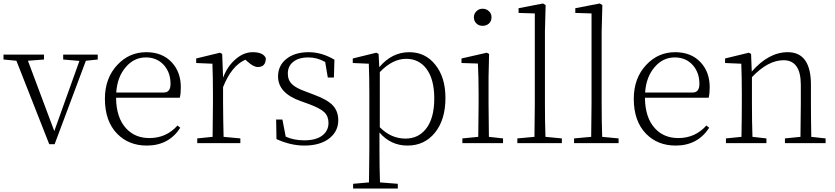

<svg xmlns="http://www.w3.org/2000/svg" viewBox="-28 -820 4785 1100"><path d="M532 -479 464 -472 285 6H254L66 -472L-8 -479V-507H224V-479L132 -472L283 -69L427 -471L334 -479V-507H532Z M911 -290Q949 -290 949 -340Q949 -403 912 -446Q872 -491 808 -491Q740 -491 693 -436Q644 -380 638 -290ZM637 -260Q638 -145 695 -84Q746 -29 828 -29Q925 -29 989 -101L1005 -88Q939 14 813 14Q710 14 644 -53Q573 -125 573 -254Q573 -373 645 -449Q713 -521 810 -521Q901 -521 955 -464Q1008 -408 1008 -320Q1008 -283 1002 -260Z M1250 -375Q1275 -441 1322 -481Q1368 -521 1420 -521Q1480 -521 1495 -487Q1495 -436 1449 -436Q1424 -436 1389 -468L1378 -478Q1299 -444 1250 -321V-226Q1250 -183 1251 -132Q1252 -75 1253 -36L1349 -27V0H1102V-27L1190 -36Q1192 -146 1192 -226V-281Q1192 -380 1189 -455L1096 -459V-485L1232 -518L1245 -511Z M1772 -277Q1846 -250 1879 -216Q1910 -182 1910 -131Q1910 -69 1861 -29Q1808 14 1715 14Q1638 14 1556 -23L1554 -135H1590L1609 -37Q1656 -16 1715 -16Q1783 -16 1819 -44Q1854 -71 1854 -116Q1854 -154 1830 -177Q1806 -200 1744 -223L1694 -241Q1565 -287 1565 -382Q1565 -443 1611 -481Q1659 -521 1741 -521Q1815 -521 1888 -478L1885 -376H1850L1835 -465Q1789 -491 1739 -491Q1681 -491 1650 -464Q1621 -440 1621 -398Q1621 -360 1646 -337Q1668 -315 1725 -295Z M2148 -91Q2212 -26 2295 -26Q2367 -26 2411 -80Q2460 -140 2460 -256Q2460 -366 2415 -426Q2372 -483 2299 -483Q2221 -483 2148 -407ZM2145 -435Q2217 -521 2317 -521Q2409 -521 2466 -449Q2524 -377 2524 -259Q2524 -134 2464 -60Q2404 14 2307 14Q2210 14 2146 -61V32Q2146 136 2149 225L2251 233V260H1995V233L2086 225Q2088 107 2088 33V-278Q2088 -380 2085 -455L1993 -459V-485L2128 -518L2141 -511Z M2702 -685Q2687 -699 2687 -721Q2687 -742 2702 -756Q2716 -770 2737 -770Q2758 -770 2773 -756Q2788 -742 2788 -721Q2788 -699 2773 -685Q2758 -672 2737 -672Q2716 -672 2702 -685ZM2854 -27V0H2621V-27L2712 -36Q2714 -146 2714 -226V-281Q2714 -379 2710 -456L2616 -459V-485L2761 -518L2774 -511L2771 -377V-226Q2771 -146 2773 -36Z M3191 -27V0H2936V-27L3034 -36Q3036 -152 3036 -226V-743L2943 -746V-773L3083 -800L3098 -791L3094 -639V-226Q3094 -123 3097 -36Z M3516 -27V0H3261V-27L3359 -36Q3361 -152 3361 -226V-743L3268 -746V-773L3408 -800L3423 -791L3419 -639V-226Q3419 -123 3422 -36Z M3941 -290Q3979 -290 3979 -340Q3979 -403 3942 -446Q3902 -491 3838 -491Q3770 -491 3723 -436Q3674 -380 3668 -290ZM3667 -260Q3668 -145 3725 -84Q3776 -29 3858 -29Q3955 -29 4019 -101L4035 -88Q3969 14 3843 14Q3740 14 3674 -53Q3603 -125 3603 -254Q3603 -373 3675 -449Q3743 -521 3840 -521Q3931 -521 3985 -464Q4038 -408 4038 -320Q4038 -283 4032 -260Z M4702 -27V0H4469V-27L4558 -36Q4560 -146 4560 -226V-334Q4560 -475 4461 -475Q4372 -475 4280 -378V-226Q4280 -119 4283 -36L4363 -27V0H4131V-27L4220 -36Q4222 -146 4222 -226V-281Q4222 -380 4219 -455L4126 -459V-485L4262 -518L4275 -511L4279 -410Q4376 -521 4485 -521Q4618 -521 4618 -334V-226Q4618 -144 4620 -36Z"/></svg>

Font: Source Han Serif SC ExtraLight
Style: Regular
Weight: 250
Designer: Ryoko NISHIZUKA  (kana & ideographs); Frank Grießhammer (Latin, Greek & Cyrillic); Wenlong ZHANG  (bopomofo); Sandoll Co
Foundry: Adobe Systems Incorporated
Version: Version 1.001 October 20, 2017